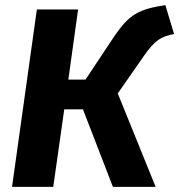

<svg xmlns="http://www.w3.org/2000/svg" viewBox="-20 -730 700 750"><path d="M626 -710C523 -694 485 -676 423 -583L314 -419H247L285 -693H124L27 0H188L231 -303H304L421 0H588L440 -365L541 -510C585 -574 611 -588 660 -597Z"/></svg>

Font: Fira Sans
Style: Bold Italic
Weight: 700
Italic angle: -8°
Designer: bBox Type GmbH & Carrois Corporate GbR & Edenspiekermann AG
Foundry: bBox Type GmbH & Carrois Corporate GbR & Edenspiekermann AG
Version: Version 4.301;PS 004.301;hotconv 1.0.88;makeotf.lib2.5.64775